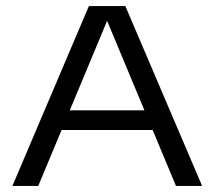

<svg xmlns="http://www.w3.org/2000/svg" viewBox="-20 -615 710 635"><path d="M21 0 274 -595H394.5L648.5 0H562L328 -561H340.5L106.5 0ZM166.5 -185 188 -250H481L501.5 -185Z"/></svg>

Font: Encode Sans SC Expanded
Style: Regular
Weight: 400
Width: 7
Designer: Multiple Designers
Foundry: Impallari Type
Version: Version 3.002